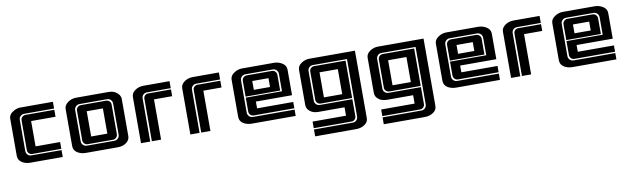

<svg xmlns="http://www.w3.org/2000/svg" viewBox="-40 -856 4793 1463"><g transform="rotate(-10 2356.5 -124.5)"><path d="M385.7 -427.2V-375H152.8Q136.2 -375 124.8 -363Q113.3 -351.1 113.3 -334V-93.8Q113.3 -77.1 124.8 -65.4Q136.2 -53.7 152.8 -53.7L386.7 -53.2V0H133.8Q97.7 0 70.3 -18.6Q43 -37.1 43 -70.3V-356Q43 -392.1 84.5 -414.1Q108.9 -427.2 134.3 -427.2ZM162.1 -365.2H385.7V-311.5H196.8V-115.7H386.7V-63H162.6Q147.5 -63 136.7 -73.5Q126 -84 126 -99.6V-328.6Q126 -343.8 136.5 -354.5Q147 -365.2 162.1 -365.2Z M752 -311.5H627V-116.2H752ZM554.7 -328.6Q554.7 -344.2 565.4 -354.7Q576.2 -365.2 591.3 -365.2H786.1Q801.3 -365.2 812 -354.7Q822.8 -344.2 822.8 -328.6V-99.6Q822.8 -84.5 812 -73.7Q801.3 -63 786.1 -63H591.3Q576.2 -63 565.4 -73.7Q554.7 -84.5 554.7 -99.6ZM794.9 -53.2Q812 -53.2 823.7 -64.9Q835.4 -76.7 835.4 -93.8V-334.5Q835.4 -351.6 823.7 -363.3Q812 -375 794.9 -375H582.5Q565.4 -375 553.7 -363.3Q542 -351.6 542 -334.5V-93.8Q542 -76.7 553.7 -64.9Q565.4 -53.2 582.5 -53.2ZM471.7 -356Q471.7 -385.7 502 -407.2Q529.8 -426.8 564 -427.2H812.5Q849.6 -427.2 870.1 -413.6Q906.2 -389.6 906.2 -357.9V-69.8Q906.2 -39.1 877.9 -19Q851.6 0 812.5 0H565.9Q527.3 0 499 -18.6Q471.7 -37.1 471.7 -70.3Z M999.5 -385.3Q1006.8 -397 1019 -406.2Q1047.4 -427.7 1085.9 -427.7H1288.1V-373.5H1104Q1086.9 -373.5 1075.2 -362.3Q1063.5 -351.1 1063.5 -334V0H992.2V-357.4Q992.2 -373 999.5 -385.3ZM1147.5 0H1076.2V-328.6Q1076.2 -343.8 1086.4 -353.8Q1096.7 -363.8 1111.8 -363.8H1288.1V-311.5H1147.5Z M1381.3 -385.3Q1388.7 -397 1400.9 -406.2Q1429.2 -427.7 1467.8 -427.7H1669.9V-373.5H1485.8Q1468.8 -373.5 1457 -362.3Q1445.3 -351.1 1445.3 -334V0H1374V-357.4Q1374 -373 1381.3 -385.3ZM1529.3 0H1458V-328.6Q1458 -343.8 1468.3 -353.8Q1478.5 -363.8 1493.7 -363.8H1669.9V-311.5H1529.3Z M1909.2 -107.9H2189V-59.1H1875Q1859.9 -59.1 1849.1 -69.8Q1838.4 -80.6 1838.4 -95.7V-203.1H2118.7V-337.9Q2118.7 -355 2106.9 -366.9Q2095.2 -378.9 2078.1 -378.9H1866.2Q1849.1 -378.9 1837.4 -366.9Q1825.7 -355 1825.7 -337.9V-89.4Q1825.7 -72.8 1837.4 -60.8Q1849.1 -48.8 1866.2 -48.8H2189V0H1850.1Q1812 0 1783.9 -17.8Q1755.9 -35.6 1755.9 -70.3V-356.4Q1755.9 -386.2 1785.6 -406.7Q1815.4 -427.2 1847.7 -427.2H2095.2Q2130.4 -427.2 2159.7 -408.7Q2189 -390.1 2189 -357.4V-160.2H1909.2ZM2069.3 -369.1Q2084.5 -369.1 2095.2 -358.4Q2106 -347.7 2106 -332.5V-210.9H1838.4V-332.5Q1838.4 -347.7 1849.1 -358.4Q1859.9 -369.1 1875 -369.1ZM1909.2 -319.3V-251H2034.7V-319.3Z M2308.1 179.2V126H2608.9Q2625.5 126 2637.2 114.3Q2648.9 102.5 2648.9 85.9V-358.9H2384.8Q2368.2 -358.9 2356.4 -347.2Q2344.7 -335.4 2344.7 -318.8V-89.8Q2344.7 -73.2 2356.4 -61.8Q2368.2 -50.3 2384.8 -50.3H2636.2V80.6Q2636.2 95.2 2625.7 105.7Q2615.2 116.2 2600.6 116.2H2308.1V64.9H2566.9V0H2368.2Q2326.7 0 2303.7 -17.1Q2274.9 -37.6 2274.9 -69.3V-340.8Q2274.9 -371.1 2304 -391.1Q2333 -411.1 2366.2 -411.1H2719.7V110.4Q2719.7 142.1 2690.9 160.6Q2662.1 179.2 2627 179.2ZM2367.7 -338.9Q2378.4 -349.1 2393.1 -349.1H2636.2V-59.6H2393.1Q2378.4 -59.6 2367.7 -70.3Q2356.9 -81.1 2356.9 -95.7V-313Q2356.9 -328.1 2367.7 -338.9ZM2425.3 -295.4V-101.6H2566.9V-295.4Z M2838.9 179.2V126H3139.6Q3156.2 126 3168 114.3Q3179.7 102.5 3179.7 85.9V-358.9H2915.5Q2898.9 -358.9 2887.2 -347.2Q2875.5 -335.4 2875.5 -318.8V-89.8Q2875.5 -73.2 2887.2 -61.8Q2898.9 -50.3 2915.5 -50.3H3167V80.6Q3167 95.2 3156.5 105.7Q3146 116.2 3131.3 116.2H2838.9V64.9H3097.7V0H2898.9Q2857.4 0 2834.5 -17.1Q2805.7 -37.6 2805.7 -69.3V-340.8Q2805.7 -371.1 2834.7 -391.1Q2863.8 -411.1 2897 -411.1H3250.5V110.4Q3250.5 142.1 3221.7 160.6Q3192.9 179.2 3157.7 179.2ZM2898.4 -338.9Q2909.2 -349.1 2923.8 -349.1H3167V-59.6H2923.8Q2909.2 -59.6 2898.4 -70.3Q2887.7 -81.1 2887.7 -95.7V-313Q2887.7 -328.1 2898.4 -338.9ZM2956.1 -295.4V-101.6H3097.7V-295.4Z M3489.7 -107.9H3769.5V-59.1H3455.6Q3440.4 -59.1 3429.7 -69.8Q3418.9 -80.6 3418.9 -95.7V-203.1H3699.2V-337.9Q3699.2 -355 3687.5 -366.9Q3675.8 -378.9 3658.7 -378.9H3446.8Q3429.7 -378.9 3418 -366.9Q3406.2 -355 3406.2 -337.9V-89.4Q3406.2 -72.8 3418 -60.8Q3429.7 -48.8 3446.8 -48.8H3769.5V0H3430.7Q3392.6 0 3364.5 -17.8Q3336.4 -35.6 3336.4 -70.3V-356.4Q3336.4 -386.2 3366.2 -406.7Q3396 -427.2 3428.2 -427.2H3675.8Q3710.9 -427.2 3740.2 -408.7Q3769.5 -390.1 3769.5 -357.4V-160.2H3489.7ZM3649.9 -369.1Q3665 -369.1 3675.8 -358.4Q3686.5 -347.7 3686.5 -332.5V-210.9H3418.9V-332.5Q3418.9 -347.7 3429.7 -358.4Q3440.4 -369.1 3455.6 -369.1ZM3489.7 -319.3V-251H3615.2V-319.3Z M3862.8 -385.3Q3870.1 -397 3882.3 -406.2Q3910.6 -427.7 3949.2 -427.7H4151.4V-373.5H3967.3Q3950.2 -373.5 3938.5 -362.3Q3926.8 -351.1 3926.8 -334V0H3855.5V-357.4Q3855.5 -373 3862.8 -385.3ZM4010.7 0H3939.5V-328.6Q3939.5 -343.8 3949.7 -353.8Q3960 -363.8 3975.1 -363.8H4151.4V-311.5H4010.7Z M4390.6 -107.9H4670.4V-59.1H4356.4Q4341.3 -59.1 4330.6 -69.8Q4319.8 -80.6 4319.8 -95.7V-203.1H4600.1V-337.9Q4600.1 -355 4588.4 -366.9Q4576.7 -378.9 4559.6 -378.9H4347.7Q4330.6 -378.9 4318.8 -366.9Q4307.1 -355 4307.1 -337.9V-89.4Q4307.1 -72.8 4318.8 -60.8Q4330.6 -48.8 4347.7 -48.8H4670.4V0H4331.5Q4293.5 0 4265.4 -17.8Q4237.3 -35.6 4237.3 -70.3V-356.4Q4237.3 -386.2 4267.1 -406.7Q4296.9 -427.2 4329.1 -427.2H4576.7Q4611.8 -427.2 4641.1 -408.7Q4670.4 -390.1 4670.4 -357.4V-160.2H4390.6ZM4550.8 -369.1Q4565.9 -369.1 4576.7 -358.4Q4587.4 -347.7 4587.4 -332.5V-210.9H4319.8V-332.5Q4319.8 -347.7 4330.6 -358.4Q4341.3 -369.1 4356.4 -369.1ZM4390.6 -319.3V-251H4516.1V-319.3Z"/></g></svg>

Font: Ebtekar Inline 2
Style: Inline-2
Weight: 500
Designer: Arman Khorramak
Foundry: Arman Khorramak
Version: Version 2.000